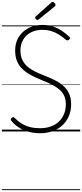

<svg xmlns="http://www.w3.org/2000/svg" viewBox="-20 -1414 883 2065"><path d="M410 19Q367 19 324.5 11.5Q282 4 242 -12Q202 -28 167 -53Q132 -78 104 -112Q96 -122 96 -129Q96 -136 105 -145Q115 -154 122 -154.5Q129 -155 142 -142Q175 -108 215.5 -83.5Q256 -59 304.5 -47Q353 -35 410 -35Q472 -35 523 -52.5Q574 -70 611 -104Q648 -138 668 -185.5Q688 -233 688 -293Q688 -350 667.5 -389.5Q647 -429 611 -457.5Q575 -486 529.5 -508.5Q484 -531 434 -550Q391 -568 349 -587.5Q307 -607 269.5 -632Q232 -657 203.5 -690Q175 -723 159 -767.5Q143 -812 143 -871Q143 -936 166 -986.5Q189 -1037 229.5 -1073Q270 -1109 323 -1127.5Q376 -1146 435 -1146Q500 -1146 552.5 -1128Q605 -1110 647 -1081.5Q689 -1053 724 -1020Q733 -1012 732.5 -1005Q732 -998 724 -989Q715 -980 707 -979.5Q699 -979 688 -987Q651 -1019 612.5 -1043Q574 -1067 530.5 -1080Q487 -1093 435 -1093Q382 -1093 339 -1077Q296 -1061 265 -1032Q234 -1003 217 -962Q200 -921 200 -871Q200 -809 222 -766Q244 -723 281 -693Q318 -663 364.5 -641Q411 -619 460 -600Q511 -580 562 -555.5Q613 -531 654.5 -496.5Q696 -462 720.5 -412.5Q745 -363 745 -293Q745 -224 721 -166.5Q697 -109 652.5 -67.5Q608 -26 546.5 -3.5Q485 19 410 19ZM383 -1199Q376 -1199 367 -1208Q358 -1217 358 -1224Q358 -1226 359 -1229.5Q360 -1233 364 -1237L530 -1385Q534 -1389 537 -1391.5Q540 -1394 545 -1394Q552 -1394 559.5 -1388.5Q567 -1383 572 -1375.5Q577 -1368 577 -1361Q577 -1356 576 -1353Q575 -1350 570 -1346L397 -1206Q392 -1203 389.5 -1201Q387 -1199 383 -1199ZM0 621H843V631H0ZM0 -20H843V0H0ZM0 -505H843V-500H0ZM0 -1141H843V-1131H0Z"/></svg>

Font: Playwrite BR Guides
Style: Regular
Weight: 400
Designer: Veronika Burian, José Scaglione
Foundry: TypeTogether
Version: Version 1.003